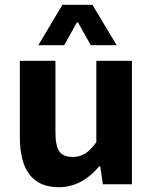

<svg xmlns="http://www.w3.org/2000/svg" viewBox="-20 -761 640 793"><path d="M138.2 -574.2 237.8 -741.2H361.8L461.9 -574.2H355L301.8 -668.9H297.9L245.1 -574.2ZM223.1 12.2Q62 12.2 62 -194.8V-509.8H209V-213.9Q209 -159.7 224.6 -136.2Q240.2 -112.8 280.8 -112.8Q309.1 -112.8 331.1 -126.2Q353 -139.6 377.9 -173.8V-509.8H524.9V0H404.8L394 -74.2H390.1Q316.9 12.2 223.1 12.2Z"/></svg>

Font: Office Code Pro Bold
Style: Regular
Weight: 700
Designer: Nathan Rutzky & Paul D. Hunt
Foundry: Adobe Systems Incorporated
Version: Version 1.004;PS 001.004;hotconv 1.0.70;makeotf.lib2.5.58329